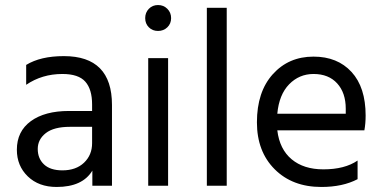

<svg xmlns="http://www.w3.org/2000/svg" viewBox="-20 -738 1520 763"><path d="M228 -61Q282 -61 314 -91.5Q346 -122 346 -169V-234H258Q194 -234 162 -209Q130 -184 130 -146Q130 -108 155 -84.5Q180 -61 228 -61ZM347 -60Q308 5 205 5Q134 5 90.5 -37Q47 -79 47 -143Q47 -216 102.5 -256.5Q158 -297 254 -297H346V-323Q346 -383 319 -413.5Q292 -444 228 -444Q147 -444 84 -401V-480Q141 -515 234 -515Q425 -515 425 -321V0H347Z M648 0H569V-507H648ZM645 -703Q660 -688 660 -666Q660 -644 645 -629.5Q630 -615 608 -615Q586 -615 571.5 -629.5Q557 -644 557 -666Q557 -688 571.5 -703Q586 -718 608 -718Q630 -718 645 -703Z M881 0H802V-707H881Z M1401 -26Q1342 5 1257 5Q1142 5 1071.5 -65.5Q1001 -136 1001 -252Q1001 -373 1064 -443Q1127 -513 1226 -513Q1321 -513 1377 -452Q1433 -391 1433 -279Q1433 -247 1428 -220H1082Q1091 -145 1139 -105Q1187 -65 1265 -65Q1350 -65 1401 -100ZM1226 -444Q1169 -444 1129 -403Q1089 -362 1082 -286H1354V-306Q1354 -369 1320 -406.5Q1286 -444 1226 -444Z"/></svg>

Font: Hind Guntur
Style: Regular
Weight: 400
Designer: Manushi Parikh, Hitesh Malaviya
Foundry: Indian Type Foundry
Version: Version 1.002;PS 1.0;hotconv 1.0.86;makeotf.lib2.5.63406; tt